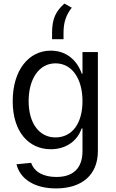

<svg xmlns="http://www.w3.org/2000/svg" viewBox="-20 -837 646 1073"><path d="M293 216C435 216 527 143 527 7V-546H441V-425H437C411 -500 351 -554 264 -554C142 -554 51 -447 51 -271C51 -101 140 -3 264 -3C344 -3 411 -45 436 -119H441V7C441 107 385 152 295 152C224 152 172 125 154 73L72 81C93 164 173 216 293 216ZM140 -272C140 -394 197 -483 290 -483C384 -483 441 -395 441 -272C441 -147 383 -69 290 -69C198 -69 140 -150 140 -272ZM271 -618H335V-653C335 -714 350 -754 381 -794L340 -817C290 -773 272 -730 271 -658Z"/></svg>

Font: Wafeq
Style: Regular
Weight: 400
Designer: Rasmus Andersson & Azza Alameddine
Foundry: Google & TypeTogether
Version: Version 3.000;FEAKit 1.0